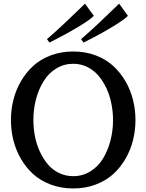

<svg xmlns="http://www.w3.org/2000/svg" viewBox="-20 -1037 816 1070"><path d="M41 0ZM502.9 -948.7Q481.4 -926.8 419.7 -889.4Q357.9 -852.1 306.6 -826.2L255.9 -799.8L241.7 -818.8Q281.2 -852.5 334.2 -902.1Q387.2 -951.7 420.4 -984.4L453.6 -1016.6ZM692.9 -948.7Q671.4 -926.8 609.6 -889.4Q547.9 -852.1 497.1 -826.2L445.8 -799.8L431.6 -818.8Q471.2 -852.5 524.2 -902.1Q577.1 -951.7 610.4 -984.4L644 -1016.6ZM54.4 -256.3Q41 -311 41 -368.2Q41 -425.3 54.4 -479.7Q67.9 -534.2 96.2 -583.3Q124.5 -632.3 164.8 -669.4Q205.1 -706.5 262.7 -728.3Q320.3 -750 388.2 -750Q456.1 -750 513.4 -728.3Q570.8 -706.5 611.1 -669.4Q651.4 -632.3 679.7 -583.3Q708 -534.2 721.4 -479.7Q734.9 -425.3 734.9 -368.2Q734.9 -311 721.4 -256.3Q708 -201.7 679.7 -152.6Q651.4 -103.5 611.1 -66.9Q570.8 -30.3 513.4 -8.5Q456.1 13.2 388.2 13.2Q320.3 13.2 262.7 -8.5Q205.1 -30.3 164.8 -66.9Q124.5 -103.5 96.2 -152.6Q67.9 -201.7 54.4 -256.3ZM166 -369.1Q166 -321.3 175 -275.9Q184.1 -230.5 202.9 -190.4Q221.7 -150.4 247.6 -120.1Q273.4 -89.8 309.8 -72.5Q346.2 -55.2 388.2 -55.2Q440.4 -55.2 483.4 -81.8Q526.4 -108.4 553.5 -152.6Q580.6 -196.8 595.2 -252.2Q609.9 -307.6 609.9 -367.2Q609.9 -414.1 600.8 -459.5Q591.8 -504.9 573.2 -544.9Q554.7 -585 528.6 -615.5Q502.4 -646 466.3 -663.8Q430.2 -681.6 388.2 -681.6Q335.9 -681.6 293 -655Q250 -628.4 222.7 -584Q195.3 -539.6 180.7 -484.1Q166 -428.7 166 -369.1Z"/></svg>

Font: Trocchi
Style: Regular
Weight: 400
Designer: vernon adams
Version: Version 1.0; ttfautohint (v0.8) -l 6 -r 50 -G 100